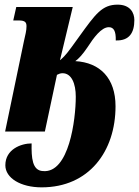

<svg xmlns="http://www.w3.org/2000/svg" viewBox="-20 -566 598 826"><path d="M159 240C363 240 477 85 477 -109C477 -230 410 -297 304 -303C319 -314 335 -331 356 -362C383 -404 416 -449 448 -449C469 -449 479 -433 478 -392C537 -390 558 -426 558 -480C558 -510 541 -546 486 -546C419 -546 391 -506 321 -409L287 -362C261 -326 247 -314 238 -307L293 -536H50L37 -478H61C89 -478 94 -469 94 -453C94 -433 89 -417 83 -389L2 0H173L225 -244C233 -248 240 -251 249 -251C288 -251 306 -206 306 -150C306 -52 277 180 165 170C118 168 115 112 116 51C71 51 3 76 3 145C3 200 69 240 159 240Z"/></svg>

Font: Noto Serif Condensed Black
Style: Italic
Weight: 900
Width: 3
Italic angle: -12°
Designer: Monotype Design Team
Foundry: Monotype Imaging Inc.
Version: Version 2.013